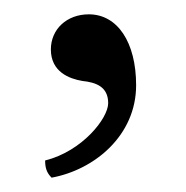

<svg xmlns="http://www.w3.org/2000/svg" viewBox="-20 -115 260 268"><path d="M104 -95C73 -95 51 -74 51 -46C51 -14.5 77 -5 95 -2C114 0 131 6 131 29C131 50 95 96 43 109C43 119 45 126 52 133C112 122 170 74 170 4C170 -56 144 -95 104 -95Z"/></svg>

Font: Libertinus Math
Style: Regular
Weight: 400
Designer: Philipp H. Poll
Foundry: Khaled Hosny
Version: Version 6.2